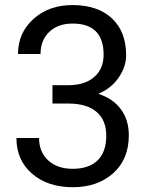

<svg xmlns="http://www.w3.org/2000/svg" viewBox="-20 -741 602 770"><path d="M190.4 -399.4H258.3Q322.3 -400.4 358.9 -433.1Q395.5 -465.8 395.5 -521.5Q395.5 -646.5 271 -646.5Q212.4 -646.5 177.5 -613Q142.6 -579.6 142.6 -524.4H52.2Q52.2 -608.9 114 -664.8Q175.8 -720.7 271 -720.7Q371.6 -720.7 428.7 -667.5Q485.8 -614.3 485.8 -519.5Q485.8 -473.1 455.8 -429.7Q425.8 -386.2 374 -364.7Q432.6 -346.2 464.6 -303.2Q496.6 -260.3 496.6 -198.2Q496.6 -102.5 434.1 -46.4Q371.6 9.8 271.5 9.8Q171.4 9.8 108.6 -44.4Q45.9 -98.6 45.9 -187.5H136.7Q136.7 -131.3 173.3 -97.7Q210 -64 271.5 -64Q336.9 -64 371.6 -98.1Q406.2 -132.3 406.2 -196.3Q406.2 -258.3 368.2 -291.5Q330.1 -324.7 258.3 -325.7H190.4Z"/></svg>

Font: RobotoSquareBracket
Style: Square-Bracket
Weight: 400
Version: Version 2.137; 2017